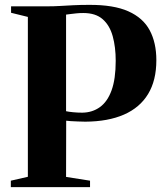

<svg xmlns="http://www.w3.org/2000/svg" viewBox="-20 -769 683 789"><path d="M94.5 -42.5V-699.5L25.5 -716.5V-743H176.5Q201.5 -743 227 -744.5Q252.5 -746 281.5 -747.5Q310.5 -749 346.5 -749Q447 -749.5 507.5 -722.5Q568 -695.5 595.2 -644.5Q622.5 -593.5 622.5 -521.5Q622.5 -438.5 588.5 -382.5Q554.5 -326.5 489.2 -298Q424 -269.5 330.5 -269Q317 -269 300.8 -269.8Q284.5 -270.5 271 -271.2Q257.5 -272 252 -273L251.5 -42L350 -26.5V0H24.5V-26.5ZM251.5 -312Q262.5 -309.5 280.5 -307.8Q298.5 -306 318 -306Q359.5 -306.5 390.5 -328.8Q421.5 -351 438.5 -397.8Q455.5 -444.5 455.5 -519Q455.5 -575.5 443.2 -620Q431 -664.5 402 -690Q373 -715.5 322.5 -715.5Q307.5 -715.5 294.5 -714.2Q281.5 -713 271 -711.5Q260.5 -710 251.5 -709Z"/></svg>

Font: Merriweather 120pt
Style: Bold
Weight: 700
Designer: Eben Sorkin
Foundry: Eben Sorkin
Version: Version 2.100